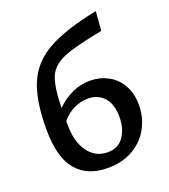

<svg xmlns="http://www.w3.org/2000/svg" viewBox="-132 -806 798 908"><g transform="rotate(-20 267.0 -352.5)"><path d="M495 -224Q495 -164 467.5 -111.5Q440 -59 386 -26.5Q332 6 255 6Q154 6 99 -58.5Q44 -123 44 -266Q44 -411 80.5 -495.5Q117 -580 204.5 -629Q292 -678 455 -711L447 -614Q305 -587 246.5 -562Q188 -537 168 -489.5Q148 -442 146 -336Q223 -411 316 -411Q364 -411 405 -389.5Q446 -368 470.5 -325.5Q495 -283 495 -224ZM389 -202Q389 -267 358.5 -301Q328 -335 277 -335Q241 -335 206 -318Q171 -301 146 -270V-249Q146 -164 183 -114Q220 -64 280 -64Q334 -64 361.5 -104Q389 -144 389 -202Z"/></g></svg>

Font: Ysabeau Semibold
Style: Regular
Weight: 600
Designer: Christian Thalmann (Catharsis Fonts)
Version: Version 0.003